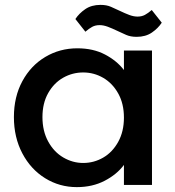

<svg xmlns="http://www.w3.org/2000/svg" viewBox="-20 -758 718 787"><path d="M297 -560Q362 -560 410.5 -534.5Q459 -509 488 -471V-551H603V0H488V-82Q459 -43 409 -17Q359 9 295 9Q224 9 165 -27.5Q106 -64 71.5 -129.5Q37 -195 37 -278Q37 -361 71.5 -425Q106 -489 165.5 -524.5Q225 -560 297 -560ZM321 -461Q277 -461 239 -439.5Q201 -418 177.5 -376.5Q154 -335 154 -278Q154 -221 177.5 -178Q201 -135 239.5 -112.5Q278 -90 321 -90Q365 -90 403 -112Q441 -134 464.5 -176.5Q488 -219 488 -276Q488 -333 464.5 -375Q441 -417 403 -439Q365 -461 321 -461ZM540 -607Q515 -607 497 -615Q479 -623 462 -631Q439 -642 421.5 -648.5Q404 -655 388 -655Q371 -655 358 -648Q345 -641 330 -628L289 -680Q304 -703 329.5 -720.5Q355 -738 392 -738Q417 -738 435 -730Q453 -722 470 -714Q493 -703 510.5 -696.5Q528 -690 544 -690Q561 -690 574 -697Q587 -704 602 -717L643 -665Q628 -642 602.5 -624.5Q577 -607 540 -607Z"/></svg>

Font: IBM-Poppins
Style: Poppins-Medium
Weight: 500
Designer: Mike Abbink, Paul van der Laan, Pieter van Rosmalen, Ben Mitchell, Mark Frömberg
Foundry: Bold Monday
Version: Version 1.1